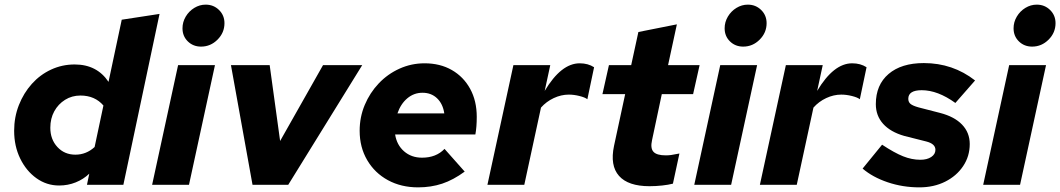

<svg xmlns="http://www.w3.org/2000/svg" viewBox="-20 -797 4572 828"><path d="M235 3Q181 3 137 -28.5Q93 -60 67 -113.5Q41 -167 41 -233Q41 -292 61.5 -344Q82 -396 117.5 -435.5Q153 -475 200.5 -497Q248 -519 302 -519Q398 -519 448 -444L505 -712L668 -737L512 0H355L365 -48Q340 -24 306.5 -10.5Q273 3 235 3ZM305 -130Q352 -130 388 -163L426 -342Q389 -385 327 -385Q290 -385 260.5 -366.5Q231 -348 214 -317Q197 -286 197 -246Q197 -196 227.5 -163Q258 -130 305 -130Z M847 -596Q813 -596 790 -618.5Q767 -641 767 -675Q767 -702 781 -725.5Q795 -749 818 -763Q841 -777 867 -777Q901 -777 924.5 -754Q948 -731 948 -697Q948 -656 918 -626Q888 -596 847 -596ZM636 0 748 -516H907L795 0Z M1069 0 976 -516H1143L1188 -189L1373 -516H1542L1223 0Z M1783 11Q1710 11 1653 -20Q1596 -51 1563.5 -106.5Q1531 -162 1531 -233Q1531 -292 1553 -344.5Q1575 -397 1613.5 -437.5Q1652 -478 1703 -501Q1754 -524 1811 -524Q1878 -524 1928.5 -495Q1979 -466 2007.5 -414Q2036 -362 2036 -293Q2036 -249 2030 -217H1684Q1691 -172 1722.5 -144.5Q1754 -117 1800 -117Q1861 -117 1897 -155L1984 -57Q1935 -21 1887 -5Q1839 11 1783 11ZM1694 -308H1896Q1890 -349 1865 -373Q1840 -397 1802 -397Q1765 -397 1736.5 -373Q1708 -349 1694 -308Z M2082 0 2194 -516H2353L2329 -405Q2400 -524 2480 -524Q2516 -524 2542 -507L2513 -369Q2503 -377 2479 -383Q2455 -389 2433 -389Q2400 -389 2368 -374Q2336 -359 2313 -333L2241 0Z M2781 6Q2689 6 2649.5 -38.5Q2610 -83 2628 -168L2676 -391H2578L2606 -516H2702L2733 -659L2899 -692L2861 -516H2997L2969 -391H2834L2792 -193Q2784 -158 2798 -142.5Q2812 -127 2851 -127Q2863 -127 2874 -128.5Q2885 -130 2910 -135L2882 -5Q2863 0 2835.5 3Q2808 6 2781 6Z M3185 -596Q3151 -596 3128 -618.5Q3105 -641 3105 -675Q3105 -702 3119 -725.5Q3133 -749 3156 -763Q3179 -777 3205 -777Q3239 -777 3262.5 -754Q3286 -731 3286 -697Q3286 -656 3256 -626Q3226 -596 3185 -596ZM2974 0 3086 -516H3245L3133 0Z M3257 0 3369 -516H3528L3504 -405Q3575 -524 3655 -524Q3691 -524 3717 -507L3688 -369Q3678 -377 3654 -383Q3630 -389 3608 -389Q3575 -389 3543 -374Q3511 -359 3488 -333L3416 0Z M3945 11Q3873 11 3808 -11Q3743 -33 3700 -70L3784 -173Q3837 -138 3874.5 -123Q3912 -108 3949 -108Q3978 -108 3996 -120Q4014 -132 4014 -151Q4014 -177 3974 -187L3879 -211Q3820 -228 3788.5 -263Q3757 -298 3757 -348Q3757 -431 3812 -478Q3867 -525 3964 -525Q4089 -525 4185 -450L4100 -353Q4024 -408 3955 -408Q3897 -408 3897 -371Q3897 -357 3906.5 -349Q3916 -341 3941 -334L4034 -310Q4096 -294 4129 -259.5Q4162 -225 4162 -176Q4162 -123 4133.5 -80.5Q4105 -38 4056 -13.5Q4007 11 3945 11Z M4431 -596Q4397 -596 4374 -618.5Q4351 -641 4351 -675Q4351 -702 4365 -725.5Q4379 -749 4402 -763Q4425 -777 4451 -777Q4485 -777 4508.5 -754Q4532 -731 4532 -697Q4532 -656 4502 -626Q4472 -596 4431 -596ZM4220 0 4332 -516H4491L4379 0Z"/></svg>

Font: Red Hat Text
Style: Bold Italic
Weight: 700
Italic angle: -12°
Designer: Pentagram, MCKL
Foundry: Pentagram, MCKL
Version: Version 1.023; ttfautohint (v1.8.3)